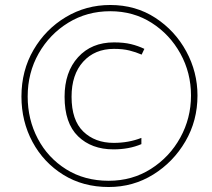

<svg xmlns="http://www.w3.org/2000/svg" viewBox="-20 -742 849 770"><path d="M772 -359Q772 -453 727 -536Q682 -619 603 -670.5Q524 -722 422 -722Q325 -722 244 -673.5Q163 -625 114.5 -542Q66 -459 66 -355Q66 -255 110.5 -172.5Q155 -90 234 -41Q313 8 416 8Q514 8 594.5 -42Q675 -92 723.5 -175Q772 -258 772 -359ZM91 -355Q91 -450 135 -527.5Q179 -605 254 -651Q329 -697 422 -697Q515 -697 588 -650.5Q661 -604 703.5 -527Q746 -450 746 -359Q746 -268 703 -190Q660 -112 585 -64.5Q510 -17 416 -17Q319 -17 245.5 -63Q172 -109 131.5 -186Q91 -263 91 -355ZM547 -164V-189Q496 -169 436 -169Q361 -169 314 -214.5Q267 -260 267 -354Q267 -443 313.5 -494.5Q360 -546 437 -546Q473 -546 499 -539.5Q525 -533 548 -523L559 -546Q534 -558 505.5 -565Q477 -572 437 -572Q347 -572 293 -512.5Q239 -453 239 -354Q239 -248 293 -195.5Q347 -143 435 -143Q498 -143 547 -164Z"/></svg>

Font: Noto Sans Display SemiCondensed Thin
Style: Italic
Weight: 250
Width: 4
Designer: Monotype Design team
Foundry: Monotype Imaging Inc.
Version: 1.000